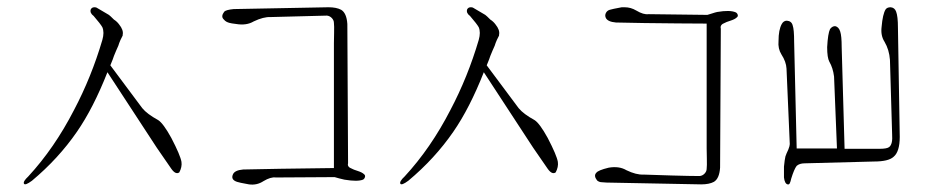

<svg xmlns="http://www.w3.org/2000/svg" viewBox="-20 -752 2562 529"><path d="M240 -732Q244 -732 246 -731Q250 -729 280 -711Q283 -709 294 -698Q302 -693 308 -685Q321 -669 318 -656V-654Q317 -652 316 -650L312 -642Q308 -633 306 -626Q304 -622 300 -612.5Q296 -603 294 -598Q292 -591 284 -572L372 -454Q385 -438 416 -421Q430 -412 452 -372Q477 -324 480 -306Q482 -292 474 -277Q464 -270 452 -287L412 -345L276 -553Q237 -454 192 -389Q141 -315 68 -254Q49 -240 46 -246Q43 -252 58 -266Q130 -344 184 -449Q232 -540 262 -642Q268 -663 262 -677Q257 -686 238 -708Q227 -716 230 -726Q233 -732 240 -732Z M885 -732Q907 -732 920 -725Q935 -716 937 -686Q937 -622 938 -494Q939 -366 939 -302Q936 -292 950 -287Q953 -285 965.5 -281Q978 -277 983 -272Q987 -269 985.5 -264Q984 -259 980 -257Q965 -251 929 -257Q924 -258 914.5 -260.5Q905 -263 902 -264Q875 -264 821 -263.5Q767 -263 740 -263Q726 -265 706 -253Q688 -241 666 -244Q638 -249 633 -251Q615 -257 622 -272Q627 -283 650 -285Q732 -287 900 -289V-633Q900 -641 900.5 -661Q901 -681 900 -689Q900 -696 894.5 -702Q889 -708 881 -709Q855 -708 803.5 -707Q752 -706 726 -705Q706 -706 679 -693Q659 -681 630 -686Q628 -686 619 -687.5Q610 -689 605 -691.5Q600 -694 596 -699Q588 -707 598 -720Q603 -725 624 -727Q667 -728 754 -729.5Q841 -731 885 -732Z M1277 -732Q1281 -732 1283 -731Q1287 -729 1317 -711Q1320 -709 1331 -698Q1339 -693 1345 -685Q1358 -669 1355 -656V-654Q1354 -652 1353 -650L1349 -642Q1345 -633 1343 -626Q1341 -622 1337 -612.5Q1333 -603 1331 -598Q1329 -591 1321 -572L1409 -454Q1422 -438 1453 -421Q1467 -412 1489 -372Q1514 -324 1517 -306Q1519 -292 1511 -277Q1501 -270 1489 -287L1449 -345L1313 -553Q1274 -454 1229 -389Q1178 -315 1105 -254Q1086 -240 1083 -246Q1080 -252 1095 -266Q1167 -344 1221 -449Q1269 -540 1299 -642Q1305 -663 1299 -677Q1294 -686 1275 -708Q1264 -716 1267 -726Q1270 -732 1277 -732Z M1701 -732Q1718 -732 1733 -723Q1753 -711 1767 -713Q1794 -713 1848 -712Q1902 -711 1929 -711Q1933 -712 1942 -715Q1951 -718 1956 -719Q1991 -725 2007 -718Q2011 -716 2012.5 -711.5Q2014 -707 2010 -704Q2005 -699 1992.5 -695Q1980 -691 1977 -689Q1963 -684 1966 -673Q1966 -609 1965 -481.5Q1964 -354 1964 -290Q1962 -260 1947 -251Q1934 -244 1912 -244Q1868 -245 1781 -246.5Q1694 -248 1651 -249Q1649 -249 1644.5 -249.5Q1640 -250 1637 -250Q1634 -250 1630.5 -251.5Q1627 -253 1625 -255Q1615 -268 1623 -276Q1628 -283 1657 -290Q1686 -295 1706 -283Q1733 -270 1753 -271Q1779 -270 1830.5 -268.5Q1882 -267 1908 -267Q1916 -268 1921.5 -274Q1927 -280 1927 -287Q1928 -295 1927.5 -315Q1927 -335 1927 -343V-687Q1899 -687 1848 -687.5Q1797 -688 1755.5 -688.5Q1714 -689 1677 -690Q1654 -692 1649 -703Q1646 -710 1649.5 -716.5Q1653 -723 1660 -725Q1666 -727 1693 -732Z M2434 -732Q2445 -731 2449 -720Q2454 -707 2454 -676L2459 -375Q2459 -334 2442 -320Q2428 -307 2388 -307L2197 -302Q2183 -302 2175 -295Q2168 -286 2160 -260Q2158 -251 2156 -247Q2154 -243 2150 -244Q2142 -246 2140 -263V-278V-293Q2142 -313 2144 -321Q2145 -323 2147 -329Q2148 -332 2152 -340Q2156 -350 2156 -355L2147 -563Q2146 -582 2133 -602Q2123 -618 2125 -639Q2125 -670 2134 -686Q2139 -695 2148 -695Q2161 -694 2164 -682Q2168 -671 2168 -637L2175 -343H2286L2278 -541Q2275 -565 2265 -582Q2259 -593 2259 -622Q2261 -660 2267 -672Q2273 -680 2281 -680Q2291 -678 2295 -665Q2299 -653 2299 -622L2307 -342H2403Q2424 -342 2430 -347Q2440 -355 2438 -382L2432 -587Q2430 -615 2417 -637Q2406 -654 2409 -678Q2412 -713 2420 -726Q2424 -732 2434 -732Z"/></svg>

Font: Kimchi
Style: Regular
Weight: 400
Version: Version 1.1